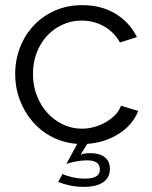

<svg xmlns="http://www.w3.org/2000/svg" viewBox="-20 -550 589 746"><path d="M223 126Q237 133 261 138.5Q285 144 311 144Q368 144 368 109Q368 89 354.5 81Q341 73 318 73Q297 73 274 77.5Q251 82 238 87L280 9Q227 5 183 -17.5Q139 -40 107 -77Q75 -114 57 -161.5Q39 -209 39 -262Q39 -317 58 -366Q77 -415 111.5 -451.5Q146 -488 194 -509Q242 -530 300 -530Q374 -530 429 -496.5Q484 -463 512 -406L446 -385Q424 -425 384.5 -447.5Q345 -470 297 -470Q257 -470 222.5 -454Q188 -438 162.5 -410.5Q137 -383 122.5 -345Q108 -307 108 -262Q108 -218 123 -179Q138 -140 164 -111.5Q190 -83 224.5 -66.5Q259 -50 298 -50Q323 -50 347.5 -57Q372 -64 393 -76.5Q414 -89 429 -105Q444 -121 450 -139L517 -119Q496 -65 442 -30.5Q388 4 319 9L293 51Q302 47 312.5 46Q323 45 331 45Q366 45 386.5 60.5Q407 76 407 106Q407 140 381 158Q355 176 305 176Q276 176 251 170.5Q226 165 206 157Z"/></svg>

Font: IngvarSans
Style: Regular
Weight: 400
Version: Version 1.000